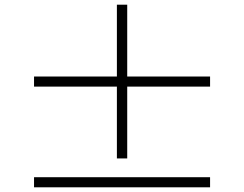

<svg xmlns="http://www.w3.org/2000/svg" viewBox="-20 -808 1040 818"><path d="M125 -10V-53H875V-10ZM478 -133V-439H125V-482H478V-788H522V-482H875V-439H522V-133Z"/></svg>

Font: GenRyuMin TW R
Style: Regular
Weight: 400
Version: Version 1.501;PS 1;hotconv 16.6.51;makeotf.lib2.5.65220